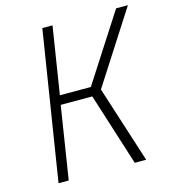

<svg xmlns="http://www.w3.org/2000/svg" viewBox="-109 -820 819 910"><g transform="rotate(-15 301.0 -365.0)"><path d="M66 0 182 -730H232L180 -401H332L544 -730H602L375 -377L496 0H440L327 -356H172L116 0Z"/></g></svg>

Font: JetBrains Mono NL Thin
Style: Italic
Weight: 100
Italic angle: -9°
Monospace: yes
Designer: Philipp Nurullin, Konstantin Bulenkov
Foundry: JetBrains
Version: Version 2.305; ttfautohint (v1.8.4.7-5d5b)